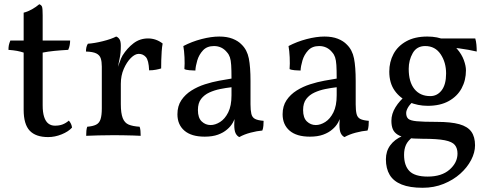

<svg xmlns="http://www.w3.org/2000/svg" viewBox="-20 -640 2317 909"><path d="M208 9Q149 9 120.5 -21.5Q92 -52 92 -120V-391Q77 -396 61 -399Q45 -402 20 -404Q20 -417 22 -426.5Q24 -436 29 -448H92V-580Q112 -585 131.5 -596Q151 -607 166 -620Q176 -616 179 -608Q182 -600 182 -568V-448H312Q312 -438 310 -426.5Q308 -415 303 -404Q267 -402 237 -399Q207 -396 182 -391V-141Q182 -108 189 -86.5Q196 -65 209 -55Q222 -45 240 -45Q261 -45 276.5 -51Q292 -57 306 -69Q319 -54 321 -36Q304 -17 272 -4Q240 9 208 9Z M552 -147Q552 -104 561 -81Q570 -58 589.5 -50Q609 -42 641 -40Q644 -32 645 -21Q646 -10 646 3Q631 2 610.5 1.5Q590 1 566.5 0.5Q543 0 520 0Q485 0 446 1Q407 2 388 3Q388 -10 389 -21Q390 -32 393 -40Q419 -42 434.5 -49.5Q450 -57 456 -75.5Q462 -94 462 -127V-227H552ZM552 -293V-214H462V-325L552 -423Q552 -388 546 -361Q540 -334 535 -307ZM530 -301Q541 -329 547 -347Q553 -365 560 -377Q582 -412 612 -435Q642 -458 681 -458Q719 -458 750 -434Q747 -418 745.5 -397Q744 -376 743.5 -355Q743 -334 743 -316Q734 -313 718.5 -310Q703 -307 686 -307Q684 -355 670.5 -370Q657 -385 637 -385Q619 -385 599.5 -365.5Q580 -346 566 -314Q552 -282 552 -243ZM462 -214V-325Q462 -348 457 -363.5Q452 -379 436 -387Q420 -395 387 -396Q387 -407 389 -416Q391 -425 396 -433Q427 -435 467 -445Q507 -455 530 -467Q539 -464 545.5 -454.5Q552 -445 552 -423Z M1113 9Q1102 4 1095.5 -9Q1089 -22 1089 -50Q1089 -59 1090 -71.5Q1091 -84 1094 -94H1096Q1093 -78 1082.5 -59.5Q1072 -41 1055 -27Q1038 -12 1012 -2.5Q986 7 949 7Q886 7 853 -21.5Q820 -50 820 -99Q820 -138 838.5 -165.5Q857 -193 886.5 -211.5Q916 -230 950.5 -241Q985 -252 1018 -258Q1051 -264 1076 -268Q1076 -309 1074.5 -332Q1073 -355 1068.5 -368.5Q1064 -382 1055 -392Q1043 -407 1027.5 -414.5Q1012 -422 993 -422Q960 -422 941 -401.5Q922 -381 914 -354Q906 -327 905 -306Q894 -306 877 -307.5Q860 -309 853 -313Q855 -338 853.5 -369Q852 -400 848 -422Q888 -443 934 -455Q980 -467 1018 -467Q1055 -467 1081.5 -456.5Q1108 -446 1124 -429Q1150 -404 1158 -363.5Q1166 -323 1166 -256V-146Q1166 -118 1170 -101Q1174 -84 1187.5 -77Q1201 -70 1228 -68Q1228 -58 1227 -45Q1226 -32 1222 -22Q1197 -20 1166.5 -12Q1136 -4 1113 9ZM977 -48Q999 -48 1022 -62.5Q1045 -77 1060.5 -108Q1076 -139 1076 -189V-227Q1050 -224 1022.5 -218.5Q995 -213 971 -202Q947 -191 932 -171.5Q917 -152 917 -119Q917 -82 935 -65Q953 -48 977 -48Z M1611 9Q1600 4 1593.5 -9Q1587 -22 1587 -50Q1587 -59 1588 -71.5Q1589 -84 1592 -94H1594Q1591 -78 1580.5 -59.5Q1570 -41 1553 -27Q1536 -12 1510 -2.5Q1484 7 1447 7Q1384 7 1351 -21.5Q1318 -50 1318 -99Q1318 -138 1336.5 -165.5Q1355 -193 1384.5 -211.5Q1414 -230 1448.5 -241Q1483 -252 1516 -258Q1549 -264 1574 -268Q1574 -309 1572.5 -332Q1571 -355 1566.5 -368.5Q1562 -382 1553 -392Q1541 -407 1525.5 -414.5Q1510 -422 1491 -422Q1458 -422 1439 -401.5Q1420 -381 1412 -354Q1404 -327 1403 -306Q1392 -306 1375 -307.5Q1358 -309 1351 -313Q1353 -338 1351.5 -369Q1350 -400 1346 -422Q1386 -443 1432 -455Q1478 -467 1516 -467Q1553 -467 1579.5 -456.5Q1606 -446 1622 -429Q1648 -404 1656 -363.5Q1664 -323 1664 -256V-146Q1664 -118 1668 -101Q1672 -84 1685.5 -77Q1699 -70 1726 -68Q1726 -58 1725 -45Q1724 -32 1720 -22Q1695 -20 1664.5 -12Q1634 -4 1611 9ZM1475 -48Q1497 -48 1520 -62.5Q1543 -77 1558.5 -108Q1574 -139 1574 -189V-227Q1548 -224 1520.5 -218.5Q1493 -213 1469 -202Q1445 -191 1430 -171.5Q1415 -152 1415 -119Q1415 -82 1433 -65Q1451 -48 1475 -48Z M1981 249Q1920 249 1881.5 233.5Q1843 218 1825 188Q1807 158 1807 114Q1807 76 1827.5 48Q1848 20 1885 4L1935 8Q1911 26 1902 46Q1893 66 1893 93Q1893 144 1918.5 170Q1944 196 2005 196Q2071 196 2108.5 163Q2146 130 2146 87Q2146 62 2133.5 46.5Q2121 31 2085.5 24Q2050 17 1981 17Q1936 17 1907.5 12.5Q1879 8 1862.5 -2.5Q1846 -13 1839.5 -29Q1833 -45 1833 -68Q1833 -101 1852.5 -132.5Q1872 -164 1903 -189L1940 -163Q1920 -146 1911.5 -131Q1903 -116 1903 -105Q1903 -87 1912.5 -78Q1922 -69 1953 -66Q1984 -63 2048 -63Q2115 -63 2154.5 -52Q2194 -41 2211.5 -16.5Q2229 8 2229 48Q2229 82 2210.5 117.5Q2192 153 2159 182.5Q2126 212 2080.5 230.5Q2035 249 1981 249ZM2005 -139Q1958 -139 1916 -157Q1874 -175 1848.5 -211Q1823 -247 1823 -301Q1823 -347 1843 -384.5Q1863 -422 1903.5 -444.5Q1944 -467 2003 -467Q2052 -467 2087 -450.5Q2122 -434 2144 -408.5Q2166 -383 2176 -355.5Q2186 -328 2186 -307Q2186 -260 2165.5 -222Q2145 -184 2104.5 -161.5Q2064 -139 2005 -139ZM2017 -185Q2050 -185 2071 -212.5Q2092 -240 2092 -292Q2092 -345 2066 -383.5Q2040 -422 1993 -422Q1953 -422 1934 -388.5Q1915 -355 1915 -314Q1915 -252 1942 -218.5Q1969 -185 2017 -185ZM2237 -396Q2221 -400 2198.5 -404Q2176 -408 2154 -411Q2132 -414 2118 -415L2048 -458H2230Q2234 -445 2235.5 -428.5Q2237 -412 2237 -396Z"/></svg>

Font: Vollkorn
Style: Regular
Weight: 400
Designer: Friedrich Althausen
Foundry: Friedrich Althausen
Version: Version 4.104